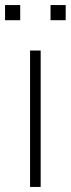

<svg xmlns="http://www.w3.org/2000/svg" viewBox="-39 -740 280 760"><path d="M221 -660V-720H161V-660ZM41 -660V-720H-19V-660ZM122 0V-540H80V0Z"/></svg>

Font: Vela Sans ExtLt
Style: Regular
Weight: 200
Designer: Principal design: Mikhail Sharanda - project Manrope.
Design modification: Ravid Balaliev
Foundry: Mikhail Sharanda
Version: Version 1.001